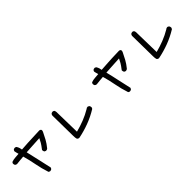

<svg xmlns="http://www.w3.org/2000/svg" viewBox="297 -2027 3407 3407"><g transform="rotate(-45 2000.0 -324.0)"><path d="M109.4 -510.7Q109.4 -513.7 109.4 -519.5L122.1 -543.9Q169.9 -561.5 215.8 -563.5Q261.7 -565.4 302.7 -570.3Q289.1 -615.2 282.2 -655.3L293.9 -679.7Q309.6 -693.4 331.1 -693.4Q334 -693.4 339.8 -693.4L363.3 -681.6Q380.9 -654.3 389.6 -626Q395.5 -603.5 399.4 -580.1Q488.3 -585 565.4 -590.8Q642.6 -596.7 845.7 -602.5Q847.7 -602.5 854 -602.5Q860.4 -602.5 868.7 -600.6Q877 -598.6 884.8 -590.8Q892.6 -583 892.6 -569.3Q892.6 -554.7 883.8 -536.1Q852.5 -470.7 818.8 -408.7Q785.2 -346.7 728.5 -277.3Q711.9 -262.7 690.4 -262.7Q682.6 -262.7 680.7 -263.7L658.2 -274.4Q645.5 -292 645.5 -313.5Q645.5 -316.4 645.5 -323.2Q698.2 -391.6 720.7 -430.2Q743.2 -468.8 759.8 -505.9Q641.6 -501 568.8 -495.1Q496.1 -489.3 423.8 -486.3Q455.1 -361.3 480 -240.7Q504.9 -120.1 535.2 6.8L522.5 31.2Q506.8 44.9 485.4 44.9Q482.4 44.9 476.6 44.9L452.1 32.2Q409.2 -96.7 385.3 -225.6Q361.3 -354.5 326.2 -476.6Q276.4 -471.7 236.3 -468.8Q196.3 -465.8 156.2 -460Q144.5 -460.9 137.7 -464.8Q125 -470.7 121.1 -474.6Q109.4 -489.3 109.4 -510.7Z M1303.7 -611.3V-588.9Q1303.7 -509.8 1313.5 -114.3Q1419.9 -141.6 1521.5 -181.2Q1623 -220.7 1719.7 -278.3Q1734.4 -293.9 1756.8 -293.9Q1759.8 -293.9 1764.6 -293.9L1790 -280.3Q1802.7 -262.7 1802.7 -241.2Q1802.7 -238.3 1802.7 -232.4L1791 -209Q1667 -132.8 1536.6 -84Q1406.2 -35.2 1269.5 -7.8Q1267.6 -7.8 1261.7 -7.8Q1255.9 -7.8 1247.1 -10.7Q1238.3 -13.7 1231 -20.5Q1223.6 -27.3 1221.7 -36.6Q1219.7 -45.9 1218.3 -53.7Q1216.8 -61.5 1215.8 -70.3Q1214.8 -87.9 1213.9 -109.4L1207 -626Q1209 -644.5 1221.7 -659.2Q1236.3 -671.9 1258.8 -671.9Q1261.7 -671.9 1267.6 -671.9L1291 -660.2Q1303.7 -636.7 1303.7 -611.3Z M2109.4 -510.7Q2109.4 -513.7 2109.4 -519.5L2122.1 -543.9Q2169.9 -561.5 2215.8 -563.5Q2261.7 -565.4 2302.7 -570.3Q2289.1 -615.2 2282.2 -655.3L2293.9 -679.7Q2309.6 -693.4 2331.1 -693.4Q2334 -693.4 2339.8 -693.4L2363.3 -681.6Q2380.9 -654.3 2389.6 -626Q2395.5 -603.5 2399.4 -580.1Q2488.3 -585 2565.4 -590.8Q2642.6 -596.7 2845.7 -602.5Q2847.7 -602.5 2854 -602.5Q2860.4 -602.5 2868.7 -600.6Q2877 -598.6 2884.8 -590.8Q2892.6 -583 2892.6 -569.3Q2892.6 -554.7 2883.8 -536.1Q2852.5 -470.7 2818.8 -408.7Q2785.2 -346.7 2728.5 -277.3Q2711.9 -262.7 2690.4 -262.7Q2682.6 -262.7 2680.7 -263.7L2658.2 -274.4Q2645.5 -292 2645.5 -313.5Q2645.5 -316.4 2645.5 -323.2Q2698.2 -391.6 2720.7 -430.2Q2743.2 -468.8 2759.8 -505.9Q2641.6 -501 2568.8 -495.1Q2496.1 -489.3 2423.8 -486.3Q2455.1 -361.3 2480 -240.7Q2504.9 -120.1 2535.2 6.8L2522.5 31.2Q2506.8 44.9 2485.4 44.9Q2482.4 44.9 2476.6 44.9L2452.1 32.2Q2409.2 -96.7 2385.3 -225.6Q2361.3 -354.5 2326.2 -476.6Q2276.4 -471.7 2236.3 -468.8Q2196.3 -465.8 2156.2 -460Q2144.5 -460.9 2137.7 -464.8Q2125 -470.7 2121.1 -474.6Q2109.4 -489.3 2109.4 -510.7Z M3303.7 -611.3V-588.9Q3303.7 -509.8 3313.5 -114.3Q3419.9 -141.6 3521.5 -181.2Q3623 -220.7 3719.7 -278.3Q3734.4 -293.9 3756.8 -293.9Q3759.8 -293.9 3764.6 -293.9L3790 -280.3Q3802.7 -262.7 3802.7 -241.2Q3802.7 -238.3 3802.7 -232.4L3791 -209Q3667 -132.8 3536.6 -84Q3406.2 -35.2 3269.5 -7.8Q3267.6 -7.8 3261.7 -7.8Q3255.9 -7.8 3247.1 -10.7Q3238.3 -13.7 3231 -20.5Q3223.6 -27.3 3221.7 -36.6Q3219.7 -45.9 3218.3 -53.7Q3216.8 -61.5 3215.8 -70.3Q3214.8 -87.9 3213.9 -109.4L3207 -626Q3209 -644.5 3221.7 -659.2Q3236.3 -671.9 3258.8 -671.9Q3261.7 -671.9 3267.6 -671.9L3291 -660.2Q3303.7 -636.7 3303.7 -611.3Z"/></g></svg>

Font: JasonHandwriting2
Style: SemiBold
Weight: 600
Version: Version 1.04.7